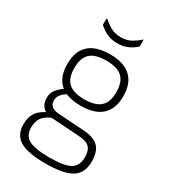

<svg xmlns="http://www.w3.org/2000/svg" viewBox="-206 -750 920 1045"><g transform="rotate(30 254.0 -228.0)"><path d="M254 197Q140 197 91.5 167Q43 137 43 73Q43 23 66 -7Q89 -37 137 -56L179 -43Q132 -28 110 -2.5Q88 23 88 66Q88 116 126 137Q164 158 256 158Q351 158 387 135.5Q423 113 423 61Q423 16 402 -3Q381 -22 331 -24L163 -35Q124 -37 102.5 -58Q81 -79 81 -116Q81 -148 98 -169Q115 -190 147 -212L177 -194Q151 -180 136.5 -163.5Q122 -147 122 -123Q122 -102 136 -88.5Q150 -75 190 -73L345 -63Q407 -59 437 -30.5Q467 -2 467 63Q467 134 418 165.5Q369 197 254 197ZM262 -171Q174 -171 130 -211.5Q86 -252 86 -332Q86 -413 130.5 -453.5Q175 -494 263 -494Q349 -494 393.5 -453Q438 -412 438 -332Q438 -252 393.5 -211.5Q349 -171 262 -171ZM262 -211Q330 -211 362 -240Q394 -269 394 -332Q394 -396 362 -425Q330 -454 262 -454Q193 -454 161.5 -425Q130 -396 130 -332Q130 -269 161.5 -240Q193 -211 262 -211ZM264 -565Q234 -565 211 -573.5Q188 -582 173 -592.5Q158 -603 150 -610Q147 -612 147 -618V-648Q147 -651 149 -652.5Q151 -654 154 -651Q169 -637 197 -620Q225 -603 264 -603Q303 -603 331 -619.5Q359 -636 374 -651Q377 -654 378.5 -652.5Q380 -651 380 -648V-618Q380 -616 380 -614Q380 -612 378 -610Q370 -602 355 -591.5Q340 -581 317.5 -573Q295 -565 264 -565Z"/></g></svg>

Font: Sofia Sans ExtraLight
Style: Regular
Weight: 250
Version: Version 4.100-B